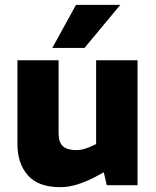

<svg xmlns="http://www.w3.org/2000/svg" viewBox="-20 -765 646 793"><path d="M229 8Q138 8 95 -41Q52 -90 52 -170V-516H222V-215Q222 -177 240 -161Q258 -145 295 -145Q310 -145 323 -148.5Q336 -152 349 -157L377 -170V-516H548V0H421L400 -91L433 -67L371 -33Q334 -14 298.5 -3Q263 8 229 8ZM196 -567 294 -745H477L329 -567Z"/></svg>

Font: REM
Style: Bold
Weight: 700
Designer: Octavio Pardo
Foundry: Ashler Design
Version: Version 1.005;gftools[0.9.28]